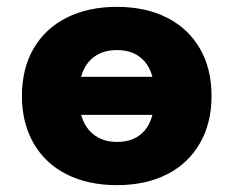

<svg xmlns="http://www.w3.org/2000/svg" viewBox="-20 -529 681 560"><path d="M321 11Q237 11 174.5 -20.5Q112 -52 78 -111Q44 -170 44 -249Q44 -329 78 -387.5Q112 -446 174.5 -477.5Q237 -509 321 -509Q405 -509 467 -477.5Q529 -446 563 -387.5Q597 -329 597 -249Q597 -170 563 -111Q529 -52 467 -20.5Q405 11 321 11ZM321 -115Q374 -115 402.5 -149Q431 -183 431 -250Q431 -316 402 -349.5Q373 -383 321 -383Q269 -383 239.5 -349.5Q210 -316 210 -250Q210 -183 240 -149Q270 -115 321 -115ZM170 -194V-305H472V-194Z"/></svg>

Font: Nunito Sans 10pt Black
Style: Regular
Weight: 900
Designer: Vernon Adams
Foundry: Vernon Adams
Version: Version 3.101;gftools[0.9.27]